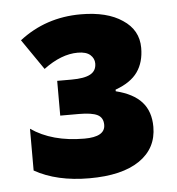

<svg xmlns="http://www.w3.org/2000/svg" viewBox="-40 -761 480 521"><g transform="rotate(-5 199.5 -500.5)"><path d="M198.2 -723.1Q270 -723.1 311.5 -694.8Q354 -667 354 -618.2Q354 -579.1 335.4 -552.7Q316.9 -526.4 274.9 -511.2V-506.8Q322.3 -495.1 345.2 -469.5Q368.2 -443.8 368.2 -401.9Q368.2 -343.3 320.3 -310.5Q272.5 -277.8 183.6 -277.8Q94.7 -277.8 34.2 -312V-425.8Q91.3 -386.2 179.2 -386.2Q235.8 -386.2 235.8 -418.9Q235.8 -438.5 220.5 -446.3Q205.1 -454.1 169.9 -454.1H119.1V-548.8H158.2Q193.4 -548.8 209.7 -557.9Q226.1 -566.9 226.1 -586.9Q226.1 -600.6 215.1 -610.4Q204.1 -620.1 181.2 -620.1Q136.2 -620.1 87.9 -584L30.8 -667Q103 -723.1 198.2 -723.1Z"/></g></svg>

Font: Open Sans Hebrew Extra Bold
Style: Regular
Weight: 800
Foundry: Ascender Corporation, Yanek Iontef
Version: Version 2.001;PS 002.001;hotconv 1.0.70;makeotf.lib2.5.58329